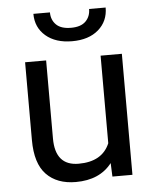

<svg xmlns="http://www.w3.org/2000/svg" viewBox="-53 -780 669 835"><g transform="rotate(-5 281.5 -362.5)"><path d="M69.8 -528.3H161.6V-187.5Q161.6 -68.4 263.7 -68.4Q366.7 -68.4 399.4 -146V-528.3H492.2V0H404.8L402.3 -59.1Q349.1 9.8 244.6 9.8Q162.6 9.8 116.2 -38.3Q69.8 -86.4 69.8 -188.5ZM124 -734.9H196.3Q196.3 -702.1 217.3 -681.2Q238.3 -660.2 282.2 -660.2Q325.2 -660.2 346.2 -681.2Q367.2 -702.1 367.2 -734.9H439.5Q439.5 -675.3 397 -638.4Q354.5 -601.6 282.2 -601.6Q210 -601.6 167 -638.4Q124 -675.3 124 -734.9Z"/></g></svg>

Font: Bert Sans Medium
Style: Regular
Weight: 500
Designer: Christian Robertson, Adam Twardoch, & Cristiano Sobral
Foundry: Google
Version: Version 12.135;January 10, 2020;FontCreator 12.0.0.2547 64-b